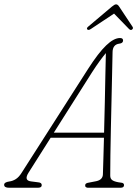

<svg xmlns="http://www.w3.org/2000/svg" viewBox="-54 -884 649 904"><path d="M81 -72Q57 -34.5 91.5 -30L126.5 -25.5Q143 -24 142.5 -12Q142.5 0 124 0H-11Q-34.5 0 -34.5 -14Q-34.5 -26 -10.5 -29.5Q6 -31.5 20.5 -40.8Q35 -50 47.5 -70L361 -560Q409.5 -635.5 445.8 -670.2Q482 -705 511 -705Q525.5 -705 525.5 -693.5Q525.5 -680.5 508 -678.5Q476.5 -674.5 476 -638.5Q475 -595.5 473.8 -535.8Q472.5 -476 471 -409Q469.5 -342 468 -276Q466.5 -210 465.8 -153Q465 -96 465 -58Q464.5 -41.5 477 -34.2Q489.5 -27 516 -24Q530 -23 530 -12.5Q530 0 513.5 0H359.5Q355 0 350.8 -2.8Q346.5 -5.5 347 -11.5Q347 -20 358.5 -23L399.5 -31Q429.5 -37.5 430.5 -63Q431.5 -93.5 432.8 -138.2Q434 -183 435.5 -235.5H184.5ZM378 -541.5 199.5 -259.5H436Q438 -328 439.5 -400Q441 -472 442.2 -534Q443.5 -596 444.5 -634Q432.5 -620 415 -596Q397.5 -572 378 -541.5ZM566.5 -744Q560.5 -740.5 553 -748L483 -820L374.5 -748Q363 -740 357.5 -745Q352 -750.5 360.5 -758L473 -853Q485.5 -863.5 492.5 -863.5Q500.5 -863.5 507 -853L570 -758Q575.5 -750 566.5 -744Z"/></svg>

Font: Fraunces 72pt S100 Thin
Style: Italic
Weight: 100
Italic angle: -16°
Version: Version 1.000; ttfautohint (v1.8.3)